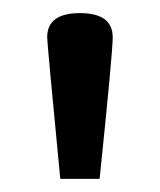

<svg xmlns="http://www.w3.org/2000/svg" viewBox="-20 -810 244 293"><path d="M132 -537H72Q52 -744 52 -753Q52 -790 102 -790Q152 -790 152 -753Q152 -730 132 -537Z"/></svg>

Font: Enriqueta
Style: Regular
Weight: 400
Designer: Viviana Monsalve, Gustavo Ibarra
Foundry: Viviana Monsalve, Gustavo Ibarra
Version: Version 1.002